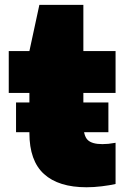

<svg xmlns="http://www.w3.org/2000/svg" viewBox="-20 -760 522 790"><path d="M336 10.5Q221 10.5 161 -44Q101 -98.5 101 -212.5V-377.5H16V-550H101L142 -740H323V-550H455.5V-377.5H323V-251Q323 -202 340.5 -184.5Q358 -167 401 -167Q413 -167 426 -168.2Q439 -169.5 455.5 -172.5V-3Q431.5 2.5 398.8 6.5Q366 10.5 336 10.5ZM46 -216V-338.5H426V-216Z"/></svg>

Font: Encode Sans Semi Expanded Black
Style: Regular
Weight: 900
Width: 6
Designer: Multiple Designers
Foundry: Impallari Type
Version: Version 3.000; ttfautohint (v1.8.3) -l 8 -r 50 -G 200 -x 14 